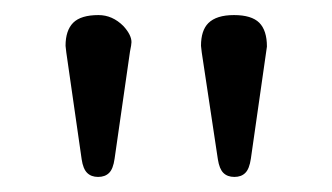

<svg xmlns="http://www.w3.org/2000/svg" viewBox="-20 -774 443 256"><path d="M88.9 -561.5Q90.8 -548.8 96.2 -543.5Q101.6 -538.1 110.8 -538.1Q120.1 -538.1 125.5 -543.5Q130.9 -548.8 132.8 -562.5L153.3 -705.1Q155.3 -714.8 155.3 -717.8Q155.3 -727.5 144.5 -739.3Q129.9 -753.9 111.3 -753.9Q87.9 -753.9 77.6 -743.7Q67.4 -733.4 67.4 -712.9L68.4 -704.1ZM270.5 -561.5Q272.5 -548.8 277.8 -543.5Q283.2 -538.1 292.5 -538.1Q301.8 -538.1 307.1 -543.5Q312.5 -548.8 314.5 -562.5L335.9 -711.9Q335.9 -733.4 325.7 -743.7Q315.4 -753.9 292 -753.9Q268.6 -753.9 257.8 -743.2Q248 -733.4 248 -712.9L249 -704.1Z"/></svg>

Font: FakePearl
Style: ExtraLight
Weight: 300
Version: Version 1.2